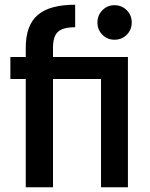

<svg xmlns="http://www.w3.org/2000/svg" viewBox="-20 -792 636 812"><path d="M23.9 -458V-550.8H88.9V-589.8Q88.9 -685.1 139.4 -728.5Q189.9 -772 297.9 -772V-676.8Q246.1 -676.8 225.1 -657.5Q204.1 -638.2 204.1 -589.8V-550.8H521V0H407.2V-458H204.1V0H88.9V-458ZM392.1 -696.8Q392.1 -727.5 413.1 -748.8Q434.1 -770 463.9 -770Q494.6 -770 515.9 -749Q537.1 -728 537.1 -696.8Q537.1 -666 516.1 -645Q495.1 -624 463.9 -624Q434.1 -624 413.1 -645Q392.1 -666 392.1 -696.8Z"/></svg>

Font: Poppins Medium
Style: Regular
Weight: 500
Designer: Ninad Kale (Devanagari), Jonny Pinhorn (Latin)
Foundry: Indian Type Foundry
Version: 4.004